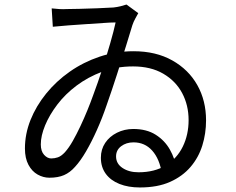

<svg xmlns="http://www.w3.org/2000/svg" viewBox="-20 -786 1040 847"><path d="M208 -749Q224 -747 242 -746Q260 -745 273 -746Q293 -746 330.5 -747Q368 -748 409.5 -749.5Q451 -751 481 -753Q498 -755 512 -758.5Q526 -762 538 -766L590 -728Q584 -717 576.5 -703.5Q569 -690 564 -675Q554 -641 536 -583.5Q518 -526 496 -457.5Q474 -389 450 -321Q431 -265 407.5 -212.5Q384 -160 359.5 -118Q335 -76 311 -50Q289 -25 262.5 -13.5Q236 -2 198 -2Q171 -2 146 -16Q121 -30 105.5 -59Q90 -88 90 -131Q90 -195 114.5 -256.5Q139 -318 183.5 -373Q228 -428 288 -470Q348 -512 419.5 -536Q491 -560 569 -560Q668 -560 740 -519.5Q812 -479 850.5 -410.5Q889 -342 889 -255Q889 -197 872.5 -144Q856 -91 820.5 -49.5Q785 -8 730 16.5Q675 41 597 41Q546 41 507 25.5Q468 10 446.5 -19.5Q425 -49 425 -90Q425 -127 444 -155.5Q463 -184 496 -200.5Q529 -217 568 -217Q627 -217 667 -191.5Q707 -166 729.5 -126Q752 -86 759 -41L694 -21Q684 -85 651.5 -121.5Q619 -158 569 -158Q537 -158 514.5 -141Q492 -124 492 -96Q492 -64 520.5 -45Q549 -26 591 -26Q662 -26 711.5 -56.5Q761 -87 786.5 -139.5Q812 -192 812 -256Q812 -322 783.5 -375.5Q755 -429 700 -461Q645 -493 567 -493Q493 -493 430.5 -469.5Q368 -446 318 -408.5Q268 -371 233 -325Q198 -279 179 -233Q160 -187 160 -149Q160 -119 174.5 -103Q189 -87 206 -87Q221 -87 235.5 -92Q250 -97 266 -114Q284 -134 301 -164Q318 -194 334.5 -229Q351 -264 365.5 -299.5Q380 -335 391 -366Q412 -422 431.5 -482Q451 -542 466.5 -596Q482 -650 490 -687Q469 -687 434.5 -684.5Q400 -682 360 -679.5Q320 -677 281.5 -674Q243 -671 213 -668Z"/></svg>

Font: Noto Sans TC
Style: Regular
Weight: 400
Designer: Ryoko NISHIZUKA  (kana, bopomofo & ideographs); Paul D. Hunt (Latin, Greek & Cyrillic); Sandoll Communications , Soo-you
Foundry: Adobe
Version: Version 2.004-H2;hotconv 1.0.118;makeotfexe 2.5.65603